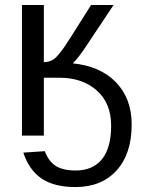

<svg xmlns="http://www.w3.org/2000/svg" viewBox="-20 -548 591 776"><path d="M512.2 -44.9Q512.2 73.7 451.2 140.9Q390.1 208 285.2 208Q199.2 208 148.4 173.8Q97.7 139.6 74.2 68.8L161.1 63Q176.3 104.5 205.6 122.8Q234.9 141.1 285.2 141.1Q355.5 141.1 392.3 95.2Q429.2 49.3 429.2 -40Q429.2 -130.9 371.1 -182.4Q313 -233.9 219.2 -233.9H157.2V0H68.8V-527.8H157.2V-296.9Q187 -296.9 207 -316.9Q217.8 -327.6 235.8 -352.1Q249.5 -370.6 348.1 -527.8H439L334 -370.1Q293.9 -309.1 273.9 -292Q385.7 -280.8 449 -215.1Q512.2 -149.4 512.2 -44.9Z"/></svg>

Font: Libra Sans Modern
Style: Regular
Weight: 400
Foundry: Stefan Peev, Context Ltd
Version: Version 1.000